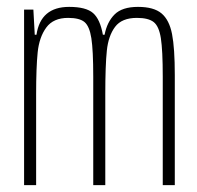

<svg xmlns="http://www.w3.org/2000/svg" viewBox="-20 -538 572 558"><path d="M50 -510H77L81 -437H86Q98 -518 181 -518Q230 -518 250.5 -500Q271 -482 279 -437H284Q291 -474 313 -496Q335 -518 381 -518Q427 -518 449.5 -499Q472 -480 480 -439Q488 -398 488 -320V0H453V-315Q453 -392 447.5 -427Q442 -462 426.5 -474Q411 -486 378 -486Q334 -486 314.5 -460Q295 -434 290.5 -391Q286 -348 286 -264V0H251V-315Q251 -392 245.5 -427Q240 -462 225.5 -474Q211 -486 178 -486Q135 -486 114.5 -458Q94 -430 89.5 -386Q85 -342 85 -264V0H50Z"/></svg>

Font: Saira Ultra Condensed Thin
Style: Regular
Weight: 100
Width: 1
Designer: Hector Gatti with collaboration of the Omnibus-Type team
Foundry: Omnibus-Type
Version: Version 1.001; ttfautohint (v1.8)